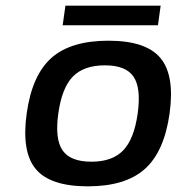

<svg xmlns="http://www.w3.org/2000/svg" viewBox="-20 -655 630 685"><path d="M366.7 -509.8Q500.5 -509.8 552.2 -448.2Q604 -386.7 585 -250Q565.9 -113.8 496.6 -52Q427.2 9.8 293.5 9.8Q159.2 9.8 107.7 -51.8Q56.2 -113.3 75.2 -250Q94.2 -386.7 163.3 -448.2Q232.4 -509.8 366.7 -509.8ZM188 -250Q175.3 -159.2 203.1 -118.7Q231 -78.1 306.2 -78.1Q380.9 -78.1 419.7 -118.7Q458.5 -159.2 471.2 -250Q483.9 -340.8 456.5 -381.3Q429.2 -421.9 354.5 -421.9Q278.8 -421.9 239.7 -381.6Q200.7 -341.3 188 -250ZM213.4 -634.8H553.2L543.5 -564.9H203.6Z"/></svg>

Font: Fivo Sans Med
Style: Regular
Weight: 450
Designer: Alexander Slobzheninov
Foundry: Alexander Slobzheninov
Version: 1.0